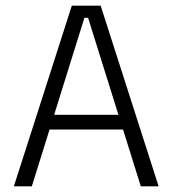

<svg xmlns="http://www.w3.org/2000/svg" viewBox="-20 -659 610 679"><path d="M29 0 234 -639H336L541 0H478L291.5 -596H278.5L92.5 0ZM138.5 -201V-253H431V-201Z"/></svg>

Font: Anek Gujarati Medium Light
Style: Regular
Weight: 300
Version: Version 1.003